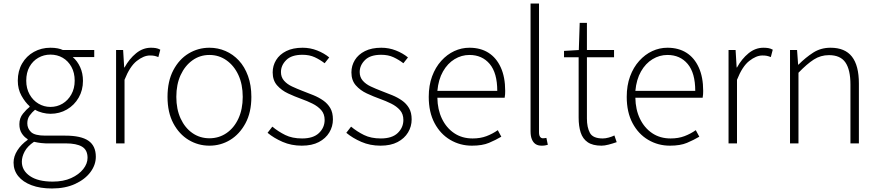

<svg xmlns="http://www.w3.org/2000/svg" viewBox="-20 -814 4989 1090"><path d="M275 256Q208 256 159 237.5Q110 219 83.5 186Q57 153 57 109Q57 74 78.5 40Q100 6 137 -20V-24Q117 -36 103.5 -57Q90 -78 90 -109Q90 -144 110.5 -169Q131 -194 148 -207V-211Q123 -233 102 -270.5Q81 -308 81 -356Q81 -411 105.5 -453.5Q130 -496 172.5 -519.5Q215 -543 266 -543Q289 -543 307 -539.5Q325 -536 337 -530H515V-490H393Q419 -468 435 -433Q451 -398 451 -355Q451 -302 426.5 -259.5Q402 -217 360 -192.5Q318 -168 266 -168Q245 -168 221 -174Q197 -180 179 -191Q162 -177 148.5 -158.5Q135 -140 135 -114Q135 -85 156 -64.5Q177 -44 237 -44H351Q440 -44 482 -15Q524 14 524 76Q524 122 493.5 163Q463 204 407 230Q351 256 275 256ZM266 -207Q304 -207 335 -225.5Q366 -244 385 -278Q404 -312 404 -356Q404 -401 385.5 -434.5Q367 -468 336 -486Q305 -504 266 -504Q229 -504 197.5 -486Q166 -468 147.5 -435Q129 -402 129 -356Q129 -312 148 -278Q167 -244 198.5 -225.5Q230 -207 266 -207ZM279 217Q340 217 384 197Q428 177 452.5 146Q477 115 477 82Q477 37 445.5 18.5Q414 0 353 0H239Q231 0 213 -2Q195 -4 173 -9Q136 16 120 46Q104 76 104 104Q104 154 150 185.5Q196 217 279 217Z M639 0V-530H679L685 -431H687Q714 -480 752.5 -511.5Q791 -543 837 -543Q852 -543 864.5 -541Q877 -539 890 -532L879 -490Q866 -495 856.5 -497Q847 -499 831 -499Q796 -499 756.5 -468Q717 -437 687 -361V0Z M1169 13Q1105 13 1051 -19.5Q997 -52 964 -114Q931 -176 931 -264Q931 -353 964 -415.5Q997 -478 1051 -510.5Q1105 -543 1169 -543Q1217 -543 1260 -524.5Q1303 -506 1336 -470.5Q1369 -435 1388 -382.5Q1407 -330 1407 -264Q1407 -176 1373.5 -114Q1340 -52 1286.5 -19.5Q1233 13 1169 13ZM1169 -29Q1223 -29 1266 -58.5Q1309 -88 1333.5 -141Q1358 -194 1358 -264Q1358 -335 1333.5 -388Q1309 -441 1266 -471.5Q1223 -502 1169 -502Q1115 -502 1072.5 -471.5Q1030 -441 1005.5 -388Q981 -335 981 -264Q981 -194 1005.5 -141Q1030 -88 1072.5 -58.5Q1115 -29 1169 -29Z M1693 13Q1634 13 1584.5 -8.5Q1535 -30 1499 -60L1526 -95Q1560 -67 1599.5 -47.5Q1639 -28 1695 -28Q1759 -28 1791 -59Q1823 -90 1823 -133Q1823 -167 1803.5 -189Q1784 -211 1753.5 -226Q1723 -241 1692 -252Q1653 -266 1615.5 -283.5Q1578 -301 1553 -329.5Q1528 -358 1528 -403Q1528 -441 1547.5 -473Q1567 -505 1605 -524Q1643 -543 1698 -543Q1741 -543 1780.5 -527.5Q1820 -512 1849 -488L1823 -455Q1797 -475 1767 -489Q1737 -503 1697 -503Q1635 -503 1605 -473Q1575 -443 1575 -405Q1575 -376 1592.5 -356Q1610 -336 1638 -323Q1666 -310 1697 -298Q1729 -286 1759.5 -273.5Q1790 -261 1815 -243.5Q1840 -226 1855 -200.5Q1870 -175 1870 -136Q1870 -96 1849.5 -62Q1829 -28 1790 -7.5Q1751 13 1693 13Z M2140 13Q2081 13 2031.5 -8.5Q1982 -30 1946 -60L1973 -95Q2007 -67 2046.5 -47.5Q2086 -28 2142 -28Q2206 -28 2238 -59Q2270 -90 2270 -133Q2270 -167 2250.5 -189Q2231 -211 2200.5 -226Q2170 -241 2139 -252Q2100 -266 2062.5 -283.5Q2025 -301 2000 -329.5Q1975 -358 1975 -403Q1975 -441 1994.5 -473Q2014 -505 2052 -524Q2090 -543 2145 -543Q2188 -543 2227.5 -527.5Q2267 -512 2296 -488L2270 -455Q2244 -475 2214 -489Q2184 -503 2144 -503Q2082 -503 2052 -473Q2022 -443 2022 -405Q2022 -376 2039.5 -356Q2057 -336 2085 -323Q2113 -310 2144 -298Q2176 -286 2206.5 -273.5Q2237 -261 2262 -243.5Q2287 -226 2302 -200.5Q2317 -175 2317 -136Q2317 -96 2296.5 -62Q2276 -28 2237 -7.5Q2198 13 2140 13Z M2659 13Q2592 13 2536 -20Q2480 -53 2447 -115Q2414 -177 2414 -264Q2414 -329 2433 -380.5Q2452 -432 2485 -468.5Q2518 -505 2559 -524Q2600 -543 2645 -543Q2708 -543 2753 -514.5Q2798 -486 2823 -431Q2848 -376 2848 -298Q2848 -289 2847.5 -279.5Q2847 -270 2845 -259H2463Q2464 -192 2489 -140Q2514 -88 2558.5 -58Q2603 -28 2663 -28Q2707 -28 2741.5 -41Q2776 -54 2806 -75L2826 -38Q2794 -19 2756 -3Q2718 13 2659 13ZM2463 -298H2803Q2803 -400 2760 -451Q2717 -502 2645 -502Q2600 -502 2560.5 -478Q2521 -454 2495 -408.5Q2469 -363 2463 -298Z M3055 13Q3034 13 3020.5 4Q3007 -5 2999.5 -23Q2992 -41 2992 -69V-794H3040V-63Q3040 -46 3046 -37.5Q3052 -29 3062 -29Q3066 -29 3070 -29.5Q3074 -30 3082 -31L3090 8Q3082 10 3075 11.5Q3068 13 3055 13Z M3395 13Q3345 13 3316.5 -6.5Q3288 -26 3276.5 -62Q3265 -98 3265 -146V-489H3182V-525L3266 -530L3271 -684H3312V-530H3466V-489H3312V-141Q3312 -91 3329 -59.5Q3346 -28 3402 -28Q3417 -28 3435.5 -33Q3454 -38 3468 -45L3481 -7Q3458 1 3435 7Q3412 13 3395 13Z M3783 13Q3716 13 3660 -20Q3604 -53 3571 -115Q3538 -177 3538 -264Q3538 -329 3557 -380.5Q3576 -432 3609 -468.5Q3642 -505 3683 -524Q3724 -543 3769 -543Q3832 -543 3877 -514.5Q3922 -486 3947 -431Q3972 -376 3972 -298Q3972 -289 3971.5 -279.5Q3971 -270 3969 -259H3587Q3588 -192 3613 -140Q3638 -88 3682.5 -58Q3727 -28 3787 -28Q3831 -28 3865.5 -41Q3900 -54 3930 -75L3950 -38Q3918 -19 3880 -3Q3842 13 3783 13ZM3587 -298H3927Q3927 -400 3884 -451Q3841 -502 3769 -502Q3724 -502 3684.5 -478Q3645 -454 3619 -408.5Q3593 -363 3587 -298Z M4116 0V-530H4156L4162 -431H4164Q4191 -480 4229.5 -511.5Q4268 -543 4314 -543Q4329 -543 4341.5 -541Q4354 -539 4367 -532L4356 -490Q4343 -495 4333.5 -497Q4324 -499 4308 -499Q4273 -499 4233.5 -468Q4194 -437 4164 -361V0Z M4465 0V-530H4505L4511 -447H4513Q4554 -488 4597 -515.5Q4640 -543 4695 -543Q4777 -543 4816.5 -492.5Q4856 -442 4856 -340V0H4808V-334Q4808 -418 4779.5 -459.5Q4751 -501 4686 -501Q4639 -501 4600 -476Q4561 -451 4513 -401V0Z"/></svg>

Font: Noto Sans JP ExtraLight
Style: Regular
Weight: 250
Designer: Ryoko NISHIZUKA  (kana, bopomofo & ideographs); Paul D. Hunt (Latin, Greek & Cyrillic); Sandoll Communications , Soo-you
Foundry: Adobe
Version: Version 2.004-H2;hotconv 1.0.118;makeotfexe 2.5.65603